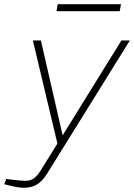

<svg xmlns="http://www.w3.org/2000/svg" viewBox="-90 -682 636 911"><path d="M23 209Q11 209 -5.5 206.5Q-22 204 -42 199L-70 192L-60 167L-30 171Q-11 173 5 174.5Q21 176 31 176Q53 176 69 165.5Q85 155 101 130L185 -5L190 6H184L66 -490H104L207 -41H208L486 -490H526L134 141Q113 175 87.5 192Q62 209 23 209ZM178 -629 184 -662H484L478 -629Z"/></svg>

Font: REM Thin
Style: Italic
Weight: 250
Italic angle: -11°
Designer: Octavio Pardo
Foundry: Ashler Design
Version: Version 1.005;gftools[0.9.28]